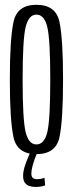

<svg xmlns="http://www.w3.org/2000/svg" viewBox="-20 -624 302 781"><path d="M128 3Q207 3 221.8 -65.5Q236.5 -134 236.5 -300Q236.5 -466 221.8 -535.2Q207 -604.5 128 -604.5Q50 -604.5 35 -535.2Q20 -466 20 -300Q20 -134 35 -65.5Q50 3 128 3ZM128 -36.5Q96.5 -36.5 84.2 -87Q72 -137.5 72 -299.5Q72 -462.5 84.2 -513.5Q96.5 -564.5 128 -564.5Q160.5 -564.5 172.5 -513.5Q184.5 -462.5 184.5 -299.5Q184.5 -137.5 172.5 -87Q160.5 -36.5 128 -36.5ZM125 136.5Q133.5 136.5 141.8 135.5Q150 134.5 155.8 132.8Q161.5 131 163.5 130L161 99Q159.5 100 154.5 101.5Q149.5 103 143.2 104Q137 105 131 105Q120 105 113.8 99.8Q107.5 94.5 107.5 81.5Q107.5 70 111.5 54.5Q115.5 39 120.8 23.8Q126 8.5 129.5 0.5H101Q97.5 8.5 91 24Q84.5 39.5 79.2 57.5Q74 75.5 74 91.5Q74 110 81.5 119.8Q89 129.5 100.5 133Q112 136.5 125 136.5Z"/></svg>

Font: Anybody ExtraCondensed Light
Style: Regular
Weight: 300
Width: 2
Version: Version 1.113;gftools[0.9.25]